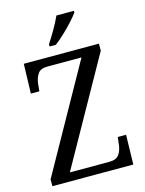

<svg xmlns="http://www.w3.org/2000/svg" viewBox="-136 -1011 823 1091"><g transform="rotate(-15 276.0 -465.5)"><path d="M33 0V-40L382 -664H181Q140 -664 124.5 -640Q109 -616 105 -583L101 -540H51L56 -714H498V-673L149 -50H381Q423 -50 439.5 -74Q456 -98 459 -131L464 -174H513L509 0ZM223 -784Q244 -816 267.5 -856.5Q291 -897 306 -931H409V-921Q397 -904 371.5 -875.5Q346 -847 315.5 -818.5Q285 -790 260 -771H223Z"/></g></svg>

Font: Noto Serif Hebrew SemiCondensed
Style: Regular
Weight: 400
Width: 4
Designer: Monotype Design Team
Foundry: Monotype Imaging Inc.
Version: Version 2.004; ttfautohint (v1.8.4.7-5d5b)